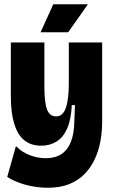

<svg xmlns="http://www.w3.org/2000/svg" viewBox="-20 -728 535 904"><path d="M205 156Q172 156 137 150Q102 144 70.5 132.5Q39 121 14 105L55 -40Q85 -10 122.5 3.5Q160 17 195 17Q239 17 268.5 -2Q298 -21 313.5 -59.5Q329 -98 330 -157L333 -233H318Q315 -165 296 -122.5Q277 -80 245.5 -61Q214 -42 174 -42Q126 -42 94.5 -67.5Q63 -93 47 -145Q31 -197 31 -277V-528H189V-318Q189 -245 201.5 -212.5Q214 -180 244 -180Q260 -180 271.5 -190Q283 -200 290 -220Q297 -240 300.5 -269Q304 -298 304 -336V-528H461V-154Q461 -109 453 -64.5Q445 -20 427 19.5Q409 59 379.5 90Q350 121 307 138.5Q264 156 205 156ZM301 -576H171L231 -708H394Z"/></svg>

Font: Bricolage Grotesque 72pt SemiCondensed ExtraBold
Style: Regular
Weight: 800
Width: 4
Designer: Mathieu Triay
Foundry: Atelier Triay
Version: Version 1.001;gftools[0.9.33.dev8+g029e19f]